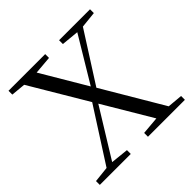

<svg xmlns="http://www.w3.org/2000/svg" viewBox="-183 -897 1066 1066"><g transform="rotate(-45 350.0 -364.0)"><path d="M424 -698 527 -688 367 -422 209 -689 315 -698V-728H27V-698L112 -690L311 -355L109 -40L16 -30V0H259V-30L154 -41L329 -325L499 -39L394 -30V0H684V-30L595 -38L384 -395L571 -688L667 -698V-728H424Z"/></g></svg>

Font: Harano Aji Mincho TW
Style: Regular
Weight: 400
Foundry: Masamichi Hosoda
Version: HaranoAjiMinchoTW-Regular version 20230610;ttx 4.39.4